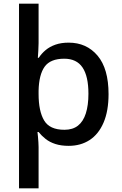

<svg xmlns="http://www.w3.org/2000/svg" viewBox="-20 -780 660 1040"><path d="M568 -270Q568 -179 541 -116Q514 -53 465.5 -21.5Q417 10 352 10Q311 10 280 0Q249 -10 227 -27.5Q205 -45 189 -65H183Q184 -57 185.5 -41.5Q187 -26 188 -10Q189 6 189 17V240H83V-760H189V-546Q189 -529 187.5 -505Q186 -481 185 -467H190Q205 -490 227 -508.5Q249 -527 280 -538Q311 -549 352 -549Q449 -549 508.5 -478.5Q568 -408 568 -270ZM459 -272Q459 -367 427 -414.5Q395 -462 328 -462Q253 -462 222 -419Q191 -376 189 -289V-271Q189 -178 219 -127.5Q249 -77 329 -77Q374 -77 402.5 -99.5Q431 -122 445 -166Q459 -210 459 -272Z"/></svg>

Font: Noto Sans Thai Medium
Style: Regular
Weight: 500
Designer: Monotype Design Team
Foundry: Monotype Imaging Inc.
Version: Version 2.001